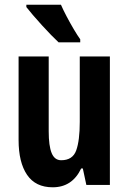

<svg xmlns="http://www.w3.org/2000/svg" viewBox="-20 -879 548 816"><path d="M447 -639V-93H347L332 -163H325Q287 -83 204 -83Q131 -83 95 -136Q59 -189 59 -284V-639H187V-321Q187 -259 199.5 -228.5Q212 -198 240 -198Q289 -198 304 -240Q319 -282 319 -361V-639ZM239 -859Q248 -838 263 -809.5Q278 -781 294 -754Q310 -727 321 -712V-699H229Q216 -711 197 -730.5Q178 -750 157.5 -772.5Q137 -795 119.5 -815.5Q102 -836 92 -849V-859Z"/></svg>

Font: Noto Sans Kannada UI ExtraCondensed
Style: Bold
Weight: 700
Width: 2
Designer: Jelle Bosma - Monotype Design Team
Foundry: Monotype Imaging Inc.
Version: Version 2.005; ttfautohint (v1.8.4.7-5d5b)